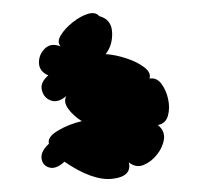

<svg xmlns="http://www.w3.org/2000/svg" viewBox="-20 -47 322 298"><path d="M80 204Q67 216 56.5 213Q46 210 44.5 199Q43 188 56 176Q53 166 69.5 156Q86 146 107 141Q94 133 86 122Q78 111 83 102Q70 113 59 109Q48 105 45 93Q42 81 55 70Q41 64 40.5 51Q40 38 49.5 28.5Q59 19 74 25Q68 18 74.5 7.5Q81 -3 93 -12.5Q105 -22 116.5 -25.5Q128 -29 134 -22Q153 -17 154 3Q155 23 144 37Q159 38 176 43.5Q193 49 204 57.5Q215 66 212 75Q223 73 230.5 83Q238 93 241 107Q244 121 240.5 133Q237 145 225 147Q236 156 234.5 168.5Q233 181 224 192.5Q215 204 203 209Q191 214 180 205Q185 227 154.5 230.5Q124 234 80 204Z"/></svg>

Font: Rubik Bubbles
Style: Regular
Weight: 400
Designer: Hubert and Fischer, NaN
Foundry: Hubert and Fischer, NaN
Version: Version 2.200